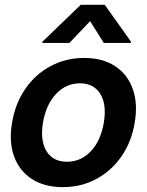

<svg xmlns="http://www.w3.org/2000/svg" viewBox="-20 -769 612 801"><path d="M241.7 11.7Q165.5 11.7 113.3 -22Q61 -55.7 38.8 -116.2Q16.6 -176.8 30.3 -257.3Q43.5 -337.4 85.7 -398.4Q127.9 -459.5 191.4 -493.4Q254.9 -527.3 331.1 -527.3Q407.7 -527.3 459.7 -493.4Q511.7 -459.5 533.7 -398.4Q555.7 -337.4 542 -257.3Q528.8 -177.2 486.8 -116.7Q444.8 -56.2 381.6 -22.2Q318.4 11.7 241.7 11.7ZM259.3 -94.2Q317.4 -94.2 358.9 -137.9Q400.4 -181.6 413.1 -257.3Q425.8 -333.5 398.4 -377.4Q371.1 -421.4 313.5 -421.4Q255.9 -421.4 214.1 -377.4Q172.4 -333.5 159.2 -257.3Q147 -181.2 174.3 -137.7Q201.7 -94.2 259.3 -94.2ZM413.1 -589.8 356 -680.7 269.5 -589.8H156.2L157.2 -595.2L316.9 -749H417L526.4 -595.2L525.4 -589.8Z"/></svg>

Font: Inter Display Semi Bold
Style: Italic
Weight: 600
Italic angle: -9.39999°
Designer: Rasmus Andersson
Foundry: rsms
Version: Version 4.000;git-4fc901f